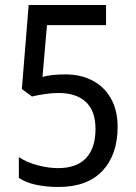

<svg xmlns="http://www.w3.org/2000/svg" viewBox="-20 -734 540 764"><path d="M212 10Q165 10 124.5 1.5Q84 -7 55 -26V-109Q86 -88 129.5 -76.5Q173 -65 211 -65Q285 -65 322.5 -105Q360 -145 360 -221Q360 -293 321.5 -328.5Q283 -364 213 -364Q186 -364 157 -359.5Q128 -355 107 -350L67 -380L94 -714H402V-634H167L149 -428Q166 -433 189.5 -435.5Q213 -438 240 -438Q301 -438 348 -413.5Q395 -389 421.5 -342Q448 -295 448 -229Q448 -119 388 -54.5Q328 10 212 10Z"/></svg>

Font: Noto Sans Gurmukhi UI SemiCondensed
Style: Regular
Weight: 400
Width: 4
Designer: Jelle Bosma - Monotype Design Team
Foundry: Monotype Imaging Inc.
Version: Version 2.004; ttfautohint (v1.8.4.7-5d5b)